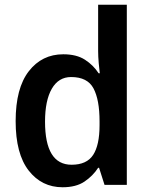

<svg xmlns="http://www.w3.org/2000/svg" viewBox="-20 -780 629 810"><path d="M282 -85Q170 -85 170 -267Q170 -356 198.5 -405.5Q227 -455 280 -455Q349 -455 374.5 -407Q400 -359 400 -268V-252Q400 -168 373 -126.5Q346 -85 282 -85ZM244 10Q301 10 336.5 -14Q372 -38 394 -72H398L421 0H515V-760H394V-565Q394 -542 396.5 -513.5Q399 -485 401 -471H396Q374 -505 338.5 -528Q303 -551 247 -551Q157 -551 101.5 -479.5Q46 -408 46 -269Q46 -131 101 -60.5Q156 10 244 10Z"/></svg>

Font: Noto Sans Display Medium
Style: Regular
Weight: 500
Designer: Monotype Design Team
Foundry: Monotype Imaging Inc.
Version: Version 1.900